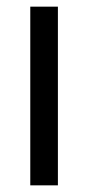

<svg xmlns="http://www.w3.org/2000/svg" viewBox="-20 -557 265 577"><path d="M154 0H71V-537H154Z"/></svg>

Font: Noto Sans Gurmukhi Condensed
Style: Regular
Weight: 400
Width: 3
Designer: Jelle Bosma - Monotype Design Team
Foundry: Monotype Imaging Inc.
Version: Version 2.004; ttfautohint (v1.8.4.7-5d5b)